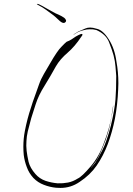

<svg xmlns="http://www.w3.org/2000/svg" viewBox="-20 -968 675 975"><path d="M364.3 -782.2Q396.5 -800.8 398.4 -793.9Q399.4 -788.1 392.6 -781.2Q360.4 -732.4 323.2 -700.2Q285.2 -668 263.7 -630.9Q236.3 -581.1 206.1 -532.2Q175.8 -484.4 161.1 -438.5Q143.6 -384.8 138.7 -368.2Q133.8 -351.6 121.1 -300.8Q115.2 -274.4 114.3 -252Q112.3 -228.5 115.2 -202.1Q118.2 -177.7 125 -146.5Q132.8 -115.2 160.2 -84Q180.7 -60.5 210.9 -49.8Q240.2 -40 272.5 -37.1Q299.8 -36.1 325.2 -41Q350.6 -45.9 375 -61.5Q395.5 -70.3 440.4 -123Q485.4 -175.8 509.8 -248Q536.1 -317.4 545.9 -376Q554.7 -433.6 554.7 -433.6Q555.7 -433.6 551.8 -404.3Q546.9 -375 539.1 -337.9Q535.2 -317.4 529.3 -297.9Q523.4 -277.3 517.6 -260.7Q483.4 -168.9 461.9 -142.6Q440.4 -115.2 442.4 -114.3Q442.4 -115.2 445.3 -119.1Q449.2 -123 463.9 -141.6Q476.6 -161.1 499 -204.1Q521.5 -247.1 543 -330.1Q562.5 -412.1 566.4 -462.9Q570.3 -512.7 570.3 -582Q568.4 -605.5 566.4 -630.9Q564.5 -657.2 556.6 -687.5Q548.8 -715.8 533.2 -754.9Q517.6 -793.9 469.7 -815.4Q452.1 -820.3 435.5 -819.3Q419.9 -819.3 407.2 -815.4Q381.8 -809.6 367.2 -799.8Q352.5 -790 352.5 -792Q352.5 -792 358.4 -795.9Q364.3 -799.8 377 -807.6Q389.6 -813.5 413.1 -823.2Q423.8 -828.1 437.5 -828.1Q452.1 -828.1 469.7 -822.3Q502 -816.4 532.2 -768.6Q562.5 -721.7 571.3 -655.3Q581.1 -602.5 581.1 -544.9Q581.1 -529.3 580.1 -513.7Q577.1 -437.5 563.5 -365.2Q549.8 -295.9 527.3 -236.3Q504.9 -176.8 470.7 -127Q437.5 -79.1 383.8 -43.9Q339.8 -13.7 287.1 -13.7Q276.4 -13.7 264.6 -14.6Q233.4 -17.6 203.1 -29.3Q171.9 -41 149.4 -64.5Q127 -88.9 116.2 -119.1Q104.5 -149.4 100.6 -180.7Q98.6 -201.2 98.6 -222.7Q98.6 -263.7 106.4 -303.7Q118.2 -365.2 137.7 -422.9Q146.5 -452.1 157.2 -480.5Q167 -509.8 177.7 -538.1Q187.5 -566.4 203.1 -592.8Q218.8 -619.1 233.4 -644.5Q271.5 -710.9 292 -730.5Q311.5 -751 318.4 -755.9Q327.1 -759.8 332 -761.7Q337.9 -763.7 364.3 -782.2Q364.3 -782.2 349.6 -753.9Q335 -725.6 325.2 -706.1Q325.2 -706.1 364.3 -782.2ZM305.7 -851.6Q304.7 -851.6 302.7 -851.6Q293 -851.6 277.3 -867.2Q257.8 -885.7 251 -890.6Q233.4 -904.3 213.9 -918Q195.3 -931.6 175.8 -941.4Q167 -946.3 167 -947.3Q167 -948.2 168 -948.2Q168.9 -948.2 168.9 -948.2Q173.8 -948.2 177.7 -946.3Q196.3 -937.5 213.9 -926.8Q230.5 -917 249 -907.2Q262.7 -899.4 277.3 -893.6Q293 -886.7 305.7 -877.9Q311.5 -874 315.4 -865.2Q315.4 -863.3 315.4 -862.3Q315.4 -855.5 305.7 -851.6Z"/></svg>

Font: Margalida Font
Style: Regular
Weight: 400
Designer: Mateu Riera. mateurierasureda@hotmail.com
Version: Version 1.0